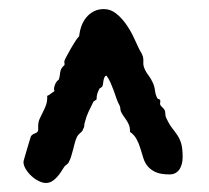

<svg xmlns="http://www.w3.org/2000/svg" viewBox="-20 -737 464 427"><path d="M386.2 -387.2Q386.2 -379.9 384.5 -373Q382.8 -366.2 379.4 -360.8Q376 -355.5 370.4 -352.3Q364.7 -349.1 356.9 -349.1Q337.4 -349.1 326.2 -354.2Q314.9 -359.4 308.3 -367.4Q301.8 -375.5 298.6 -386Q295.4 -396.5 292.2 -407Q289.1 -417.5 283.9 -427.2Q278.8 -437 269 -443.8V-448.2Q269 -454.1 266.8 -459.2Q264.6 -464.4 261.5 -469.2Q258.3 -474.1 254.9 -478.8Q251.5 -483.4 249 -488.8Q247.6 -492.2 247.6 -495.6Q247.6 -499 246.1 -502Q241.7 -509.8 238.8 -518.6Q235.8 -527.3 232.7 -536.1Q229.5 -544.9 225.8 -553.2Q222.2 -561.5 216.8 -568.8Q213.9 -568.4 212.4 -565.2Q210.9 -562 210.2 -558.1Q209.5 -554.2 209 -550Q208.5 -545.9 207 -543.9L201.2 -540Q197.8 -533.2 196.3 -528.3Q194.8 -523.4 194.8 -516.1L193.8 -515.1L188 -511.2Q182.6 -500.5 177.2 -489.3Q171.9 -478 168.9 -465.8Q167.5 -461.9 167.5 -458Q167.5 -454.1 165 -450.2Q163.6 -445.3 159.2 -441.9Q154.8 -438.5 151.9 -434.1Q148.4 -427.2 146.5 -419.7Q144.5 -412.1 142.6 -404.5Q140.6 -397 138.4 -389.6Q136.2 -382.3 132.8 -376Q131.3 -373 128.4 -371.1Q125.5 -369.1 123 -366.2Q119.6 -360.8 115.5 -354.5Q111.3 -348.1 106.4 -342.8Q101.6 -337.4 95.5 -333.7Q89.4 -330.1 82 -330.1Q74.7 -330.1 65.9 -334.5Q57.1 -338.9 49.6 -345.9Q42 -353 37.1 -361.3Q32.2 -369.6 32.2 -377Q32.2 -378.4 34.9 -387.5Q37.6 -396.5 40.5 -406.7Q43.5 -417 46.1 -425.3Q48.8 -433.6 48.8 -434.1Q52.2 -438.5 57.9 -440.4Q63.5 -442.4 64.9 -446.8V-453.1Q64.5 -464.4 67.9 -472.2Q71.3 -480 75.2 -487.3Q79.1 -494.6 82.3 -503.2Q85.4 -511.7 85 -523.9Q89.4 -525.4 93 -528.6Q96.7 -531.7 101.1 -534.2L100.1 -538.1Q100.1 -543.9 102.8 -550Q105.5 -556.2 110.8 -560.1Q112.3 -564.5 112.8 -568.6Q113.3 -572.8 114 -576.9Q114.7 -581.1 116.7 -584.7Q118.7 -588.4 123 -591.8Q124 -594.2 123.5 -595.9Q123 -597.7 123 -600.1Q123 -602.1 127.4 -610.6Q131.8 -619.1 137.5 -628.9Q143.1 -638.7 148.4 -646.7Q153.8 -654.8 155.8 -655.8Q157.2 -668 161.1 -679Q165 -689.9 171.9 -698.2Q178.7 -706.5 188.5 -711.7Q198.2 -716.8 210.9 -716.8Q225.6 -716.8 237.5 -707.5Q249.5 -698.2 259 -685.1Q268.6 -671.9 275.9 -657Q283.2 -642.1 288.1 -630.9Q290.5 -625.5 293.5 -620.8Q296.4 -616.2 297.9 -610.8Q299.3 -605 298.8 -598.6Q298.3 -592.3 300.8 -585.9Q304.2 -577.1 310.1 -569.6Q315.9 -562 319.8 -553.2Q323.7 -544.9 324.7 -535.6Q325.7 -526.4 330.1 -518.1L335.9 -515.1Q336.9 -512.7 336.4 -510.5Q335.9 -508.3 335.9 -506.8Q335.9 -502.9 340.3 -499Q344.7 -495.1 346.2 -492.2Q347.7 -488.3 347.7 -484.1Q347.7 -480 349.1 -476.1Q356 -460.9 362.5 -452.6Q369.1 -444.3 374.5 -436.3Q379.9 -428.2 383.1 -417.5Q386.2 -406.7 386.2 -387.2Z"/></svg>

Font: Margarine
Style: Regular
Weight: 400
Designer: Astigmatic (AOETI)
Foundry: Astigmatic (AOETI)
Version: Version 1.000